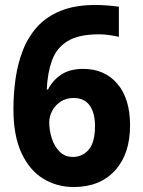

<svg xmlns="http://www.w3.org/2000/svg" viewBox="-20 -808 575 772"><path d="M276 -56Q209 -56 154 -89.5Q99 -123 66.5 -192.5Q34 -262 34 -369Q34 -431 42.5 -491Q51 -551 71.5 -604.5Q92 -658 129 -699.5Q166 -741 224 -764.5Q282 -788 364 -788Q384 -788 412 -786Q440 -784 458 -781V-660Q440 -664 419 -667Q398 -670 378 -670Q296 -670 251.5 -642.5Q207 -615 189 -565Q171 -515 168 -448H173Q191 -484 225.5 -507.5Q260 -531 315 -531Q401 -531 452 -471Q503 -411 503 -304Q503 -189 442.5 -122.5Q382 -56 276 -56ZM273 -177Q312 -177 337 -206.5Q362 -236 362 -302Q362 -354 340.5 -384Q319 -414 276 -414Q246 -414 224 -399.5Q202 -385 190 -362.5Q178 -340 178 -316Q178 -283 188.5 -251Q199 -219 220 -198Q241 -177 273 -177Z"/></svg>

Font: Noto Sans Malayalam UI SemiCondensed
Style: Bold
Weight: 700
Width: 4
Designer: Jelle Bosma - Monotype Design Team
Foundry: Monotype Imaging Inc.
Version: Version 2.104; ttfautohint (v1.8.4.7-5d5b)